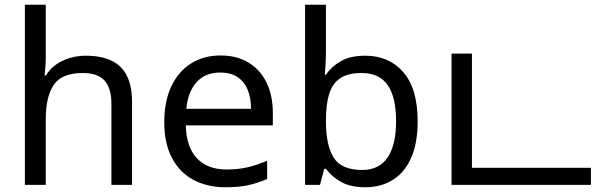

<svg xmlns="http://www.w3.org/2000/svg" viewBox="-20 -780 2513 810"><path d="M173 -537Q173 -518 171.5 -498Q170 -478 168 -462H174Q191 -490 217 -508Q243 -526 275 -535.5Q307 -545 341 -545Q406 -545 449.5 -524.5Q493 -504 515 -461Q537 -418 537 -349V0H450V-343Q450 -408 421 -440Q392 -472 330 -472Q240 -472 206.5 -421.5Q173 -371 173 -277V0H85V-760H173Z M910 -546Q979 -546 1028.5 -516Q1078 -486 1104.5 -431.5Q1131 -377 1131 -304V-251H764Q766 -160 810.5 -112.5Q855 -65 935 -65Q986 -65 1025.5 -74.5Q1065 -84 1107 -102V-25Q1066 -7 1026 1.5Q986 10 931 10Q855 10 796.5 -21Q738 -52 705.5 -113.5Q673 -175 673 -264Q673 -352 702.5 -415Q732 -478 785.5 -512Q839 -546 910 -546ZM909 -474Q846 -474 809.5 -433.5Q773 -393 766 -321H1039Q1039 -367 1025 -401Q1011 -435 982.5 -454.5Q954 -474 909 -474Z M1355 -575Q1355 -541 1353.5 -511.5Q1352 -482 1350 -465H1355Q1378 -499 1418 -522Q1458 -545 1521 -545Q1621 -545 1681.5 -475.5Q1742 -406 1742 -268Q1742 -176 1714.5 -114Q1687 -52 1637 -21Q1587 10 1521 10Q1458 10 1418 -13Q1378 -36 1355 -68H1348L1330 0H1267V-760H1355ZM1506 -472Q1449 -472 1416 -450.5Q1383 -429 1369 -384.5Q1355 -340 1355 -271V-267Q1355 -168 1387.5 -115.5Q1420 -63 1508 -63Q1580 -63 1615.5 -116Q1651 -169 1651 -269Q1651 -370 1615.5 -421Q1580 -472 1506 -472Z M1885 0V-554H1971V-72H2473V0Z"/></svg>

Font: ltamil15
Style: Book
Weight: 400
Designer: Jelle Bosma - Monotype Design Team
Foundry: Monotype Imaging Inc.
Version: Version 2.003